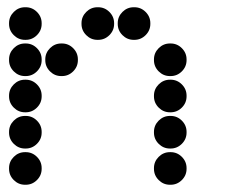

<svg xmlns="http://www.w3.org/2000/svg" viewBox="-20 -515 640 530"><path d="M49 -495Q31 -495 18 -482Q5 -469 5 -451V-449Q5 -431 18 -418Q31 -405 49 -405H51Q69 -405 82 -418Q95 -431 95 -449V-451Q95 -469 82 -482Q69 -495 51 -495ZM249 -495Q231 -495 218 -482Q205 -469 205 -451V-449Q205 -431 218 -418Q231 -405 249 -405H251Q269 -405 282 -418Q295 -431 295 -449V-451Q295 -469 282 -482Q269 -495 251 -495ZM349 -495Q331 -495 318 -482Q305 -469 305 -451V-449Q305 -431 318 -418Q331 -405 349 -405H351Q369 -405 382 -418Q395 -431 395 -449V-451Q395 -469 382 -482Q369 -495 351 -495ZM49 -395Q31 -395 18 -382Q5 -369 5 -351V-349Q5 -331 18 -318Q31 -305 49 -305H51Q69 -305 82 -318Q95 -331 95 -349V-351Q95 -369 82 -382Q69 -395 51 -395ZM149 -395Q131 -395 118 -382Q105 -369 105 -351V-349Q105 -331 118 -318Q131 -305 149 -305H151Q169 -305 182 -318Q195 -331 195 -349V-351Q195 -369 182 -382Q169 -395 151 -395ZM449 -395Q431 -395 418 -382Q405 -369 405 -351V-349Q405 -331 418 -318Q431 -305 449 -305H451Q469 -305 482 -318Q495 -331 495 -349V-351Q495 -369 482 -382Q469 -395 451 -395ZM49 -295Q31 -295 18 -282Q5 -269 5 -251V-249Q5 -231 18 -218Q31 -205 49 -205H51Q69 -205 82 -218Q95 -231 95 -249V-251Q95 -269 82 -282Q69 -295 51 -295ZM449 -295Q431 -295 418 -282Q405 -269 405 -251V-249Q405 -231 418 -218Q431 -205 449 -205H451Q469 -205 482 -218Q495 -231 495 -249V-251Q495 -269 482 -282Q469 -295 451 -295ZM49 -195Q31 -195 18 -182Q5 -169 5 -151V-149Q5 -131 18 -118Q31 -105 49 -105H51Q69 -105 82 -118Q95 -131 95 -149V-151Q95 -169 82 -182Q69 -195 51 -195ZM449 -195Q431 -195 418 -182Q405 -169 405 -151V-149Q405 -131 418 -118Q431 -105 449 -105H451Q469 -105 482 -118Q495 -131 495 -149V-151Q495 -169 482 -182Q469 -195 451 -195ZM49 -95Q31 -95 18 -82Q5 -69 5 -51V-49Q5 -31 18 -18Q31 -5 49 -5H51Q69 -5 82 -18Q95 -31 95 -49V-51Q95 -69 82 -82Q69 -95 51 -95ZM449 -95Q431 -95 418 -82Q405 -69 405 -51V-49Q405 -31 418 -18Q431 -5 449 -5H451Q469 -5 482 -18Q495 -31 495 -49V-51Q495 -69 482 -82Q469 -95 451 -95Z"/></svg>

Font: Doto Rounded Black
Style: Regular
Weight: 900
Monospace: yes
Version: Version 1.000